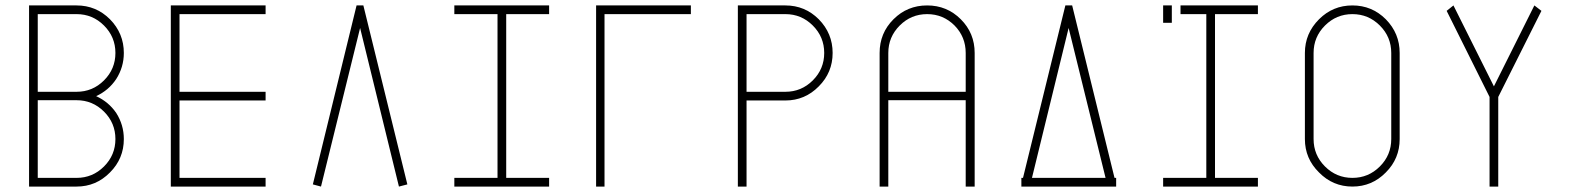

<svg xmlns="http://www.w3.org/2000/svg" viewBox="-20 -687 5782 707"><path d="M408 -271Q436 -227 436 -175Q436 -103 385 -52Q334 0 262 0H87V-667H262Q334 -667 385 -616Q436 -564 436 -492Q436 -440 408 -396Q380 -354 334 -333Q380 -312 408 -271ZM119 -349H262Q321 -349 363 -391Q405 -433 405 -492Q405 -551 363 -593Q321 -635 262 -635H119ZM262 -32Q321 -32 363 -74Q405 -116 405 -175Q405 -234 363 -276Q321 -318 262 -318H119V-32Z M641 -635V-349H958V-317H641V-32H958V0H609V-667H958V-635Z M1449 0 1306 -584 1162 0 1132 -8 1293 -667H1318L1480 -8Z M1844 -635V-32H2002V0H1653V-32H1812V-635H1653V-667H2002V-635Z M2206 0H2175V-667H2524V-635H2206Z M2872 -667Q2944 -667 2995 -616Q3046 -564 3046 -492Q3046 -420 2995 -369Q2944 -317 2872 -317H2729V0H2697V-667ZM2872 -349Q2931 -349 2973 -391Q3015 -433 3015 -492Q3015 -551 2973 -593Q2931 -635 2872 -635H2729V-349Z M3518 -616Q3569 -565 3569 -492V0H3536V-318H3251V0H3219V-492Q3219 -565 3270 -616Q3321 -667 3394 -667Q3467 -667 3518 -616ZM3536 -492Q3536 -551 3495 -593Q3453 -635 3394 -635Q3335 -635 3293 -593Q3251 -551 3251 -492V-349H3536Z M4090 0H3741V-32H3747L3903 -667H3928L4084 -32H4090ZM4051 -32 3915 -584 3780 -32Z M4454 -635V-32H4612V0H4263V-32H4422V-635H4327V-667H4612V-635ZM4295 -667V-603H4263V-667Z M5083 -616Q5134 -564 5134 -492V-175Q5134 -103 5083 -52Q5032 0 4960 0Q4888 0 4837 -52Q4785 -103 4785 -175V-492Q4785 -564 4837 -616Q4888 -667 4960 -667Q5032 -667 5083 -616ZM5103 -492Q5103 -551 5061 -593Q5019 -635 4960 -635Q4901 -635 4859 -593Q4817 -551 4817 -492V-175Q4817 -116 4859 -74Q4901 -32 4960 -32Q5019 -32 5061 -74Q5103 -116 5103 -175Z M5656 -647 5497 -330V0H5465V-330L5307 -647L5332 -667L5481 -369L5630 -667Z"/></svg>

Font: Zector
Style: Regular
Weight: 400
Designer: GGBot
Version: 0.72